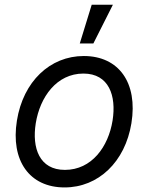

<svg xmlns="http://www.w3.org/2000/svg" viewBox="-20 -793 637 824"><path d="M322.4 -606.5H380.7L464.5 -772.7H373.6ZM257.1 11.4C402 11.4 517 -98 544 -264.2C572.1 -437.5 490.1 -552.6 339.5 -552.6C194.6 -552.6 79.5 -443.2 52.6 -275.6C24.9 -103.7 106.5 11.4 257.1 11.4ZM258.5 -63.9C149.1 -63.9 116.5 -157.7 133.5 -264.2C151.6 -376.4 223 -477.3 338.1 -477.3C447.4 -477.3 480.1 -382.1 463.1 -275.6C445 -163 373.6 -63.9 258.5 -63.9Z"/></svg>

Font: TID UI
Style: Italic
Weight: 400
Italic angle: -9.39999°
Designer: The TID Project Authors
Foundry: Bakken & Bæck
Version: Version 1.001;hotconv 1.0.109;makeotfexe 2.5.65596